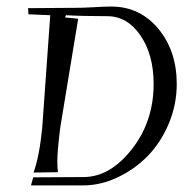

<svg xmlns="http://www.w3.org/2000/svg" viewBox="-20 -558 579 584"><path d="M65.4 -533.2 210 -534.2Q232.4 -534.2 266.6 -536.1Q298.8 -538.1 318.4 -538.1Q405.3 -538.1 461.4 -470.7Q517.6 -403.3 517.6 -302.7Q517.6 -239.3 493.2 -181.6Q468.8 -124 429.2 -83.5Q389.6 -43 337.9 -18.6Q286.1 5.9 233.4 5.9H74.2L81.1 -18.6L234.4 -19.5Q314.5 -19.5 380.9 -104Q447.3 -188.5 447.3 -302.7Q447.3 -391.6 407.2 -450.2Q367.2 -508.8 305.7 -508.8Q231.4 -508.8 180.7 -511.7L177.7 -504.9L217.8 -501L163.1 -168.9Q154.3 -96.7 154.3 -67.4Q154.3 -52.7 156.2 -34.2L82 -33.2Q99.6 -81.1 108.4 -168.9L132.8 -511.7L66.4 -514.6Z"/></svg>

Font: Kleymisska
Style: Regular
Weight: 500
Italic angle: -8°
Designer: gluk
Foundry: gluk
Version: Version 0.298